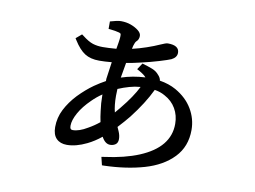

<svg xmlns="http://www.w3.org/2000/svg" viewBox="-72 -688 1145 863"><g transform="rotate(10 500.0 -256.5)"><path d="M479 -199Q529 -260 552 -307Q526 -305 502 -298Q477 -291 451 -280Q450 -263 450 -249Q450 -205 458 -174Q468 -185 479 -199ZM389 -239Q389 -242 389 -244Q365 -228 344 -207Q309 -173 290.5 -139.5Q272 -106 272 -81Q272 -71 275 -67Q278 -63 285 -63Q314 -63 352 -86Q379 -101 402 -120Q397 -143 394 -169Q389 -204 389 -239ZM462 -27Q439 -27 423 -57Q392 -32 361 -17Q312 7 270 7Q240 7 222.5 -10.5Q205 -28 205 -63Q205 -106 224.5 -144Q244 -182 276 -216Q310 -251 344 -275Q370 -293 394 -306Q394 -310 394 -315V-316Q400 -356 405 -394Q374 -391 348 -391Q308 -391 282 -407.5Q256 -424 231 -464L226 -472L252 -494L259 -489Q287 -467 307.5 -460.5Q328 -454 353 -454Q377 -454 415 -457Q417 -466 420 -487Q425 -518 422 -527Q420 -528 415 -531Q396 -536 375 -538L365 -539V-573Q398 -583 414 -583Q439 -583 459.5 -575.5Q480 -568 494.5 -556.5Q509 -545 509 -532Q509 -515 497 -505Q492 -500 487 -483Q485 -476 484 -469Q515 -476 548.5 -487.5Q582 -499 606 -510Q630 -521 639 -521Q691 -521 691 -487Q691 -466 667 -454Q653 -448 615 -436.5Q577 -425 533 -415Q501 -407 469 -402Q463 -368 457 -333Q508 -350 566 -353Q565 -353 565 -354Q557 -364 534 -377L523 -383L542 -412Q570 -404 589 -396.5Q608 -389 620 -374Q629 -365 632 -353V-352Q632 -351 632 -350Q675 -343 707 -325Q758 -296 784.5 -251.5Q811 -207 811 -156Q811 -80 763 -30Q715 20 634 43.5Q553 67 451 70H442L433 33L446 31Q537 19 602 -8Q734 -63 734 -170Q734 -209 716 -240Q698 -271 664 -289Q643 -301 617 -305Q586 -240 530 -168Q509 -142 481 -112L489 -94Q497 -76 497 -59Q497 -42 486.5 -34.5Q476 -27 462 -27Z"/></g></svg>

Font: Early Summer Mincho Screen
Style: Regular
Weight: 400
Designer: GuiWonder
Version: Version 1.002